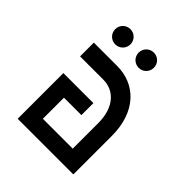

<svg xmlns="http://www.w3.org/2000/svg" viewBox="-194 -809 927 927"><g transform="rotate(45 270.0 -345.5)"><path d="M370 -260V-86H166V-230H285V-312H80V0H460V-260C461 -428 365 -520 239 -520H80V-426H239C313 -426 370 -368 370 -260ZM107 -639C107 -610 130 -587 159 -587C188 -587 211 -610 211 -639C211 -668 188 -691 159 -691C130 -691 107 -668 107 -639ZM267 -639C267 -610 290 -587 319 -587C348 -587 371 -610 371 -639C371 -668 348 -691 319 -691C290 -691 267 -668 267 -639Z"/></g></svg>

Font: Grotesk 02 Mince
Style: Bold
Weight: 400
Designer: Frank Adebiaye, contributions by Jérémy Landes, Ariel Martín Pérez
Foundry: Velvetyne Type Foundry
Version: Version 3.000;Glyphs 3.1.2 (3150)